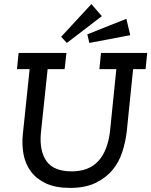

<svg xmlns="http://www.w3.org/2000/svg" viewBox="-20 -909 740 939"><path d="M474 -650H700L692 -571H631L600 -267Q594 -215 578 -165.5Q562 -116 529.5 -77Q497 -38 446.5 -14Q396 10 323 10Q252 10 205 -12Q158 -34 131 -70.5Q104 -107 95 -155Q86 -203 92 -256L125 -571H63L71 -650H305L296 -571H213L180 -259Q172 -172 207 -121.5Q242 -71 331 -71Q415 -71 461 -121.5Q507 -172 518 -267L549 -571H466ZM307 -699 279 -729 427 -889 478 -830ZM417 -699 407 -741 598 -817 617 -737Z"/></svg>

Font: Zilla Slab Medium
Style: Regular
Weight: 500
Designer: Typotheque.com
Foundry: Typotheque type foundry
Version: Version 1.1; 2017